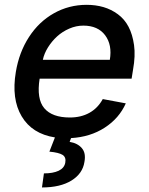

<svg xmlns="http://www.w3.org/2000/svg" viewBox="-20 -573 629 811"><path d="M280.2 10.3 274.1 26.3Q307.5 31.6 325.6 52.6Q343.8 73.5 336.6 111.2Q329.2 160.2 282 189.5Q234.7 218.8 157.3 218.8L165.5 159.4Q203.8 159.4 227.6 148.3Q251.4 137.1 255.7 114.3Q259.9 91.3 244.5 81.3Q229 71.4 188.6 67.5L212 7.5Q115.4 -7.8 71.6 -81.5Q27.7 -155.2 46.9 -269.2Q60.7 -352.3 102.5 -416.7Q144.2 -481.2 207.6 -516.9Q271 -552.6 345.9 -552.6Q384.2 -552.6 417.1 -543Q449.9 -533.4 478 -512.8Q506 -492.2 522.9 -460Q539.8 -427.9 546.2 -382.6Q552.6 -337.4 541.9 -278.4L535.9 -240.8H147.4Q133.9 -154.8 167.1 -115.8Q200.3 -76.7 275.2 -76.7Q322.1 -76.7 357.6 -96.4Q393.1 -116.1 414.1 -154.5L511.4 -136.4Q483.3 -73.2 422.2 -33.7Q361.2 5.7 280.2 10.3ZM160.9 -320.3H443.9Q454.5 -383.5 424 -424.2Q393.5 -464.8 332 -464.8Q301.8 -464.8 272.7 -452.2Q243.6 -439.6 221.2 -419.2Q198.9 -398.8 182.7 -372.9Q166.5 -346.9 160.9 -320.3Z"/></svg>

Font: Karasuma Gothic
Style: Medium Italic
Weight: 500
Italic angle: 9.39998°
Designer: Rasmus Andersson / Ryoko Nishizuka
Foundry: Genbu
Version: Version 1.00